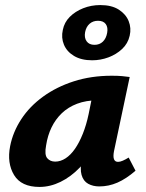

<svg xmlns="http://www.w3.org/2000/svg" viewBox="-20 -728 575 758"><path d="M136 10Q64 10 35.5 -37Q7 -84 20 -151Q31 -207 64 -257.5Q97 -308 150 -346.5Q203 -385 271.5 -407Q340 -429 421 -429Q446 -429 462 -427.5Q478 -426 492 -424L430 -131Q422 -89 446 -89Q454 -89 464.5 -93.5Q475 -98 488 -106L515 -54Q478 -22 443.5 -7Q409 8 372 8Q347 8 328 -2.5Q309 -13 302 -37.5Q295 -62 304 -103L334 -246L403 -277Q388 -211 360 -158Q332 -105 296 -67.5Q260 -30 219 -10Q178 10 136 10ZM198 -90Q219 -90 239 -103Q259 -116 276 -140.5Q293 -165 307 -200Q321 -235 330 -278L350 -377L406 -327Q396 -331 386 -331.5Q376 -332 366 -332Q320 -332 284.5 -318.5Q249 -305 224 -281Q199 -257 183.5 -225Q168 -193 162 -154Q155 -117 166.5 -103.5Q178 -90 198 -90ZM344 -490Q301 -490 272.5 -507Q244 -524 232.5 -551.5Q221 -579 228 -610Q234 -640 255.5 -661.5Q277 -683 308.5 -695.5Q340 -708 376 -708Q421 -708 449 -690Q477 -672 488 -644.5Q499 -617 492 -587Q485 -556 462 -534.5Q439 -513 408 -501.5Q377 -490 344 -490ZM353 -551Q373 -551 386 -563.5Q399 -576 403 -598Q407 -620 397.5 -633Q388 -646 367 -646Q347 -646 333.5 -634Q320 -622 316 -601Q312 -579 322 -565Q332 -551 353 -551Z"/></svg>

Font: Ysabeau Office ExtraBold
Style: Italic
Weight: 800
Italic angle: -12°
Designer: Christian Thalmann (Catharsis Fonts)
Version: Version 2.001;gftools[0.9.30]; featfreeze: tnum,lnum,ss02